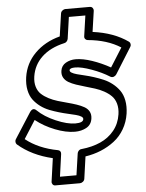

<svg xmlns="http://www.w3.org/2000/svg" viewBox="-67 -936 892 1173"><g transform="rotate(-5 379.0 -349.0)"><path d="M7.8 -116.2 108.9 -273.9Q127.9 -302.2 148.9 -282.2Q191.9 -240.2 261 -210.7Q330.1 -181.2 378.9 -181.2Q426.8 -181.2 429.2 -203.1Q430.7 -212.4 419.2 -219.7Q407.7 -227.1 387.2 -232.4Q366.7 -237.8 340.1 -243.7Q313.5 -249.5 284.4 -258.1Q255.4 -266.6 226.6 -277.8Q197.8 -289.1 172.9 -307.6Q147.9 -326.2 130.1 -350.1Q112.3 -374 105 -409.7Q97.7 -445.3 104 -488.8Q116.7 -573.7 177.2 -634.3Q237.8 -694.8 330.1 -719.2L350.1 -857.9Q351.6 -868.7 360.6 -875.7Q369.6 -882.8 377.9 -882.8H528.8Q539.6 -882.8 545.7 -875Q551.8 -867.2 550.8 -857.9L532.2 -729Q662.1 -711.9 749 -649.9Q755.9 -645 757.3 -635.3Q758.8 -625.5 753.9 -618.2L653.8 -458Q647.5 -448.7 637.5 -445.1Q627.4 -441.4 617.2 -446.8Q569.3 -477.1 507.1 -499.5Q444.8 -522 407.2 -522Q374.5 -522 372.1 -508.8Q370.6 -500 382.3 -492.9Q394 -485.8 414.3 -480.2Q434.6 -474.6 461.2 -468.5Q487.8 -462.4 516.8 -453.1Q545.9 -443.8 574.7 -431.6Q603.5 -419.4 627.9 -400.1Q652.3 -380.9 670.2 -356Q688 -331.1 695.1 -294.7Q702.1 -258.3 695.8 -213.9Q688 -162.1 663.1 -119.6Q638.2 -77.1 600.6 -48.3Q563 -19.5 518.3 -1.2Q473.6 17.1 422.9 24.9L403.8 160.2Q402.3 170.9 393.3 178Q384.3 185.1 375 185.1H224.1Q213.4 185.1 207.5 177.2Q201.7 169.4 203.1 160.2L223.1 18.1Q95.7 -11.7 11.2 -85Q5.4 -90.8 4.4 -99.9Q3.4 -108.9 7.8 -116.2ZM62 -112.8Q141.1 -49.8 258.8 -27.8Q267.6 -26.4 272.5 -19.5Q277.3 -12.7 275.9 -2.9L256.8 134.8H357.9L377 2.9Q377.9 -6.3 385.3 -13.9Q392.6 -21.5 402.8 -22Q468.8 -28.8 519.5 -51.5Q570.3 -74.2 604 -115.7Q637.7 -157.2 646 -213.9Q651.4 -250.5 643.1 -279.5Q634.8 -308.6 616.2 -326.9Q597.7 -345.2 572 -359.4Q546.4 -373.5 517.3 -382.8Q488.3 -392.1 459.2 -400.1Q430.2 -408.2 403.8 -417.2Q377.4 -426.3 357.9 -437.7Q338.4 -449.2 328.4 -467Q318.4 -484.9 321.8 -508.8Q326.7 -541 354 -556.4Q381.3 -571.8 414.1 -571.8Q458.5 -571.8 515.1 -552.5Q571.8 -533.2 626 -502.9L699.2 -619.1Q617.7 -671.4 498 -682.1Q488.8 -683.1 483.2 -690.2Q477.5 -697.3 479 -707L497.1 -833H396L377 -700.2Q375.5 -691.4 369.1 -684.3Q362.8 -677.2 354 -675.8Q267.6 -656.2 216.1 -607.9Q164.6 -559.6 153.8 -488.8Q148.4 -453.1 157 -425.3Q165.5 -397.5 184.3 -380.1Q203.1 -362.8 228.8 -349.6Q254.4 -336.4 283.4 -327.6Q312.5 -318.8 341.8 -311.3Q371.1 -303.7 397.2 -294.9Q423.3 -286.1 443.1 -274.9Q462.9 -263.7 472.7 -245.6Q482.4 -227.5 479 -203.1Q474.1 -165.5 443.4 -148.2Q412.6 -130.9 372.1 -130.9Q317.4 -130.9 250.7 -157Q184.1 -183.1 132.8 -224.1Z"/></g></svg>

Font: Trueno ExtraBold Outline
Style: Italic
Weight: 800
Width: 6
Designer: Julieta Ulanovsky
Foundry: Julieta Ulanovsky
Version: Version 3.001b | FøM Fix